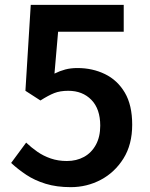

<svg xmlns="http://www.w3.org/2000/svg" viewBox="-20 -759 620 793"><path d="M272 14Q214 14 168.5 0Q123 -14 88.5 -37Q54 -60 26 -86L88 -170Q109 -150 134 -132.5Q159 -115 189.5 -104.5Q220 -94 256 -94Q296 -94 327 -111Q358 -128 376 -161Q394 -194 394 -240Q394 -309 357.5 -346.5Q321 -384 262 -384Q228 -384 204 -374.5Q180 -365 147 -344L85 -384L107 -739H491V-628H220L205 -455Q227 -466 249.5 -472Q272 -478 300 -478Q362 -478 413.5 -453Q465 -428 495.5 -376.5Q526 -325 526 -244Q526 -162 490 -104.5Q454 -47 396.5 -16.5Q339 14 272 14Z"/></svg>

Font: Noto Sans HK SemiBold
Style: Regular
Weight: 600
Version: Version 2.004-H2;hotconv 1.0.118;makeotfexe 2.5.65603